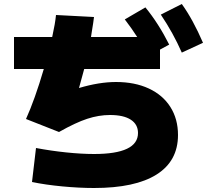

<svg xmlns="http://www.w3.org/2000/svg" viewBox="-20 -875 1040 960"><path d="M50 -690H241Q256 -758 260 -800L450 -790Q448 -770 438 -710L435 -690H666Q640 -731 604 -778L707 -838Q772 -759 826 -652L780 -627V-530H401L375 -435Q476 -465 560 -465Q654 -465 724 -432.5Q794 -400 832 -340Q870 -280 870 -200Q870 -70 763 -2.5Q656 65 450 65Q376 65 291.5 57Q207 49 140 35L160 -135Q234 -121 310.5 -113Q387 -105 450 -105Q670 -105 670 -210Q670 -253 634 -276.5Q598 -300 530 -300Q474 -300 416 -281Q358 -262 275 -215L110 -280Q154 -377 199 -530H50ZM889 -855Q945 -777 995 -661L889 -612Q846 -710 784 -802Z"/></svg>

Font: Enso Black
Style: Regular
Weight: 900
Designer: Coji Morishita
Foundry: UNDERFOREST DESIGN
Version: Version 1.000